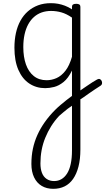

<svg xmlns="http://www.w3.org/2000/svg" viewBox="-20 -539 664 1211"><path d="M465 47Q480 36 496 25Q512 14 529 2.5Q546 -9 562 -19.5Q578 -30 593 -38Q603 -43 610 -40Q617 -37 621 -29Q625 -21 623.5 -12Q622 -3 612 3Q597 13 579 24.5Q561 36 543 49Q525 62 507 74.5Q489 87 472 97ZM316 652Q274 652 243 633.5Q212 615 195 579.5Q178 544 178 495Q178 444 187.5 399Q197 354 216 312Q235 270 263 230.5Q291 191 328 154Q345 137 363 122Q381 107 399 92.5Q417 78 434 66V-94Q410 -45 380.5 -21.5Q351 2 321.5 9.5Q292 17 265 17Q209 17 165 -12Q121 -41 96 -98Q71 -155 71 -238Q71 -288 80.5 -331Q90 -374 109 -408.5Q128 -443 156 -467.5Q184 -492 220 -505.5Q256 -519 301 -519Q326 -519 347 -515Q368 -511 389.5 -503Q411 -495 434 -480V-496Q434 -506 440.5 -510.5Q447 -515 461 -515Q474 -515 480.5 -510.5Q487 -506 487 -496V404Q487 465 475 511.5Q463 558 441 589.5Q419 621 387.5 636.5Q356 652 316 652ZM321 603Q347 603 367.5 591Q388 579 403 555.5Q418 532 426 495.5Q434 459 434 410V128Q420 137 407 147Q394 157 380.5 168.5Q367 180 353 192Q324 223 302.5 257.5Q281 292 265.5 330Q250 368 242.5 408.5Q235 449 235 492Q235 526 244.5 551Q254 576 274 589.5Q294 603 321 603ZM274 -33Q306 -33 336.5 -46.5Q367 -60 392.5 -92.5Q418 -125 434 -181V-428Q399 -452 367 -461Q335 -470 302 -470Q270 -470 243 -460.5Q216 -451 194.5 -432Q173 -413 158 -385.5Q143 -358 135 -322Q127 -286 127 -242Q127 -180 143.5 -133Q160 -86 193 -59.5Q226 -33 274 -33Z"/></svg>

Font: Playwrite CL ExtraLight
Style: Regular
Weight: 200
Designer: Veronika Burian, José Scaglione
Foundry: TypeTogether
Version: Version 1.002